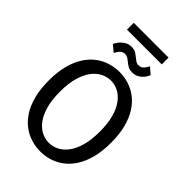

<svg xmlns="http://www.w3.org/2000/svg" viewBox="-287 -1103 1225 1225"><g transform="rotate(45 325.0 -491.0)"><path d="M324.1 11Q281 11 239.8 -1.8Q198.5 -14.6 162.9 -41.6Q127.2 -68.7 100.1 -111.1Q73.1 -153.5 57.8 -212.3Q42.4 -271.1 42.4 -348Q42.4 -424.4 57.8 -483.2Q73.1 -542 100.1 -584.3Q127.2 -626.6 162.9 -653.5Q198.5 -680.4 239.8 -693.2Q281 -706 324.1 -706Q367.1 -706 407.9 -693.2Q448.8 -680.4 484.5 -653.5Q520.3 -626.6 547.2 -584.3Q574.2 -542 589.5 -483.2Q604.9 -424.4 604.9 -348Q604.9 -271.1 589.5 -212.3Q574.2 -153.5 547.2 -111.1Q520.3 -68.7 484.5 -41.6Q448.8 -14.6 407.9 -1.8Q367.1 11 324.1 11ZM324.1 -66.6Q358 -66.6 390.1 -82.5Q422.1 -98.5 447.9 -132.4Q473.6 -166.4 488.7 -219.8Q503.9 -273.1 503.9 -348Q503.9 -422.4 488.7 -475.6Q473.6 -528.9 447.9 -562.7Q422.1 -596.5 390.1 -612.5Q358 -628.4 324.1 -628.4Q290 -628.4 257.7 -612.5Q225.4 -596.5 199.7 -562.7Q173.9 -528.9 158.7 -475.6Q143.4 -422.4 143.4 -348Q143.4 -273.1 158.7 -219.8Q173.9 -166.4 199.7 -132.4Q225.4 -98.5 257.7 -82.5Q290 -66.6 324.1 -66.6ZM380.4 -760.1Q357 -760.1 341.9 -769.6Q326.7 -779 314.5 -789.4Q303.9 -798.4 293.4 -805.2Q282.8 -812 269 -812Q244.1 -812 230.4 -794.6Q216.6 -777.2 211.5 -764.9L167.5 -801.7Q170.5 -811.7 183 -828.9Q195.6 -846 216.6 -860Q237.6 -874 265.6 -874Q288.5 -874 303.9 -864.7Q319.2 -855.4 331.6 -844.7Q342.8 -835.2 353.5 -828.2Q364.1 -821.1 378.4 -821.1Q402.4 -821.1 416.4 -839Q430.4 -856.8 435.2 -868.9L477.9 -831.6Q475 -821.2 463.4 -804.3Q451.9 -787.4 431.4 -773.8Q410.9 -760.1 380.4 -760.1ZM165.9 -930.2V-991.5H479.9V-930.2Z"/></g></svg>

Font: Trispace Thin
Style: Regular
Weight: 100
Designer: Tyler Finck
Foundry: Etcetera Type Company
Version: Version 1.210